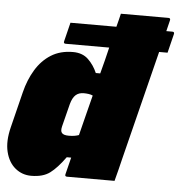

<svg xmlns="http://www.w3.org/2000/svg" viewBox="-56 -801 810 862"><g transform="rotate(5 348.5 -370.0)"><path d="M255 -560Q298 -560 324 -535Q350 -510 365 -475H385Q393 -505 400.5 -534.5Q408 -564 415 -594H219Q208 -594 211 -605Q216 -627 221.5 -647.5Q227 -668 232 -690H439Q443 -706 447 -721Q451 -736 454 -750H668Q679 -750 676 -739L664 -690H691Q702 -690 699 -679Q694 -657 688.5 -636.5Q683 -616 678 -594H640L517 -103Q511 -78 504.5 -52Q498 -26 491 0H277Q266 0 269 -11Q278 -47 288 -87H268Q232 -37 200.5 -13.5Q169 10 116 10Q75 10 44 -15.5Q13 -41 1.5 -88Q-10 -135 6 -199L46 -360Q60 -417 87.5 -462.5Q115 -508 156.5 -534Q198 -560 255 -560ZM237 -194Q244 -184 269 -184Q284 -184 295 -186Q306 -188 314 -191Q326 -237 337 -282.5Q348 -328 360 -373Q352 -377 341 -378.5Q330 -380 319 -380Q297 -380 283 -367.5Q269 -355 261 -326L235 -223Q230 -202 237 -194Z"/></g></svg>

Font: Recursive Sn Lnr St XBk
Style: Italic
Weight: 1000
Italic angle: -15°
Version: Version 1.079;hotconv 1.0.112;makeotfexe 2.5.65598; ttfautoh